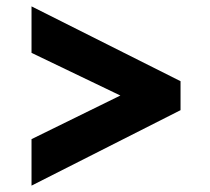

<svg xmlns="http://www.w3.org/2000/svg" viewBox="-20 -588 658 603"><path d="M79 -5V-151L358 -288L79 -422V-568L547 -333V-242Z"/></svg>

Font: Cherry Swash
Style: Bold
Weight: 700
Designer: Kasatkina Nataliya
Foundry: Nataliya Kasatkina
Version: Version 1.001